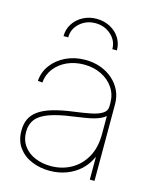

<svg xmlns="http://www.w3.org/2000/svg" viewBox="-111 -804 721 889"><g transform="rotate(15 249.0 -360.0)"><path d="M211.4 8.8Q166.5 8.8 127 -7.3Q87.4 -23.4 63 -56.2Q38.6 -88.9 38.6 -138.2Q38.6 -169.4 49.6 -193.1Q60.5 -216.8 85.2 -234.6Q109.9 -252.4 150.4 -264.6Q190.9 -276.9 250.5 -284.7Q295.4 -290.5 329.6 -297.4Q363.8 -304.2 383.5 -316.7Q403.3 -329.1 403.3 -350.1V-368.2Q403.3 -408.7 381.8 -440.2Q360.4 -471.7 323.7 -489.7Q287.1 -507.8 240.7 -507.8Q195.8 -507.8 159.2 -491Q122.6 -474.1 100.1 -444.6Q77.6 -415 74.7 -377.4L52.7 -379.4Q55.7 -422.9 81.3 -456.8Q106.9 -490.7 148.4 -510.5Q189.9 -530.3 240.7 -530.3Q280.8 -530.3 314.2 -518.1Q347.7 -505.9 372.8 -483.9Q397.9 -461.9 411.9 -432.4Q425.8 -402.8 425.8 -368.2V0H403.3V-107.4H401.9Q386.7 -72.3 358.9 -46.1Q331.1 -20 293.5 -5.6Q255.9 8.8 211.4 8.8ZM211.4 -13.7Q264.2 -13.7 307.6 -37.4Q351.1 -61 377.2 -106.7Q403.3 -152.3 403.3 -218.3V-304.7Q392.6 -295.9 378.9 -289.6Q365.2 -283.2 347.2 -278.6Q329.1 -273.9 305.9 -270.3Q282.7 -266.6 252.4 -262.2Q182.1 -252.9 139.9 -237.3Q97.7 -221.7 79.3 -197.5Q61 -173.3 61 -138.2Q61 -98.6 81.3 -70.6Q101.6 -42.5 136 -28.1Q170.4 -13.7 211.4 -13.7ZM241.7 -727.5Q277.3 -727.5 306.6 -712.2Q335.9 -696.8 352.8 -670.2Q369.6 -643.6 369.6 -610.4H347.7Q347.7 -650.9 316.7 -678.7Q285.6 -706.5 241.7 -706.5Q198.2 -706.5 167.2 -678.7Q136.2 -650.9 136.2 -610.4H113.8Q113.8 -643.6 130.9 -669.9Q147.9 -696.3 177 -711.9Q206.1 -727.5 241.7 -727.5Z"/></g></svg>

Font: Inter 28pt Thin
Style: Regular
Weight: 250
Designer: Rasmus Andersson
Foundry: rsms
Version: Version 4.001;git-66647c0bb